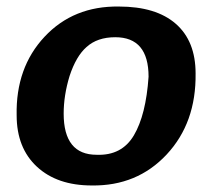

<svg xmlns="http://www.w3.org/2000/svg" viewBox="-20 -558 651 588"><path d="M579 -333Q581 -182 490.5 -85Q400 12 261 10Q155 10 93 -47.5Q31 -105 31 -205Q28 -351 116.5 -445.5Q205 -540 344 -538Q458 -538 518.5 -485Q579 -432 579 -333ZM435 -323Q435 -444 333 -444Q278 -444 245 -414Q213 -386 193 -325Q175 -266 175 -210Q175 -84 276 -84Q353 -81 390 -143.5Q427 -206 435 -323Z"/></svg>

Font: Libra Sans
Style: Bold Italic
Weight: 700
Italic angle: -12°
Foundry: Context Ltd
Version: Version 1.002